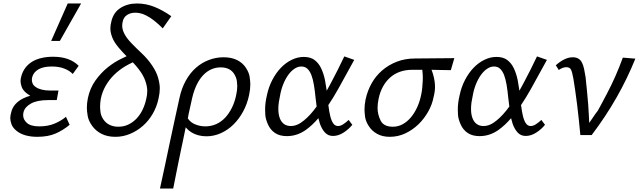

<svg xmlns="http://www.w3.org/2000/svg" viewBox="-20 -776 3670 1103"><path d="M194 10Q156 10 125 1Q94 -8 73 -26Q52 -44 45.5 -63.5Q39 -83 39 -97Q39 -112 44 -129Q50 -157 68.5 -177.5Q87 -198 114 -211Q132 -220 154 -226Q142 -233 132 -241Q111 -258 104.5 -277Q98 -296 98 -310Q98 -324 103 -340Q110 -365 125 -385.5Q140 -406 163 -420.5Q186 -435 217 -442.5Q248 -450 285 -450Q333 -450 369.5 -437Q406 -424 432 -398L398 -351Q380 -370 349.5 -382Q319 -394 277 -394Q230 -394 201.5 -378Q173 -362 165 -333Q163 -324 163 -317Q163 -307 167.5 -296Q172 -285 186 -275.5Q200 -266 220.5 -261Q241 -256 266 -256H316L306 -201H257Q193 -201 157.5 -181Q122 -161 115 -131Q113 -122 113 -114Q113 -89 135 -69.5Q157 -50 206 -50Q255 -50 292.5 -65.5Q330 -81 359 -105L380 -59Q343 -28 299.5 -9Q256 10 194 10ZM274 -541 369 -756H446L324 -541Z M643 10Q597 10 563.5 -7Q530 -24 509 -53.5Q488 -83 483.5 -111.5Q479 -140 479 -157Q479 -184 485 -213Q497 -270 528.5 -314Q560 -358 599.5 -389.5Q639 -421 680 -440Q694 -447 707 -453Q683 -477 662 -502Q635 -534 624.5 -562Q614 -590 614 -612Q614 -632 620 -654Q632 -705 672.5 -730.5Q713 -756 767 -756Q818 -756 866 -737Q914 -718 964 -683L915 -613Q898 -630 879.5 -646Q861 -662 841 -675Q821 -688 800 -695.5Q779 -703 756 -703Q730 -703 710 -690Q690 -677 685 -652Q682 -640 682 -628Q682 -606 695 -581Q708 -556 735.5 -527.5Q763 -499 795.5 -468.5Q828 -438 853.5 -400.5Q879 -363 888.5 -328.5Q898 -294 898 -269Q898 -242 891 -211Q881 -163 857.5 -122.5Q834 -82 801 -53Q768 -24 727.5 -7Q687 10 643 10ZM778 -377Q762 -398 743 -418Q721 -408 699 -395Q664 -374 635.5 -346Q607 -318 587 -283Q567 -248 559 -208Q555 -184 555 -163Q555 -151 557.5 -131Q560 -111 573.5 -90.5Q587 -70 609 -59Q631 -48 660 -48Q692 -48 718.5 -61Q745 -74 765.5 -96Q786 -118 799.5 -146.5Q813 -175 820 -207Q826 -231 826 -253Q826 -279 815 -311Q804 -343 778 -377Z M899 307Q914 240 927.5 175.5Q941 111 954.5 47.5Q968 -16 982 -80.5Q996 -145 1011 -213Q1023 -269 1047.5 -313Q1072 -357 1105.5 -386.5Q1139 -416 1180 -431.5Q1221 -447 1264 -447Q1309 -447 1341 -431.5Q1373 -416 1392 -387.5Q1411 -359 1414.5 -332.5Q1418 -306 1418 -291Q1418 -263 1411 -230Q1400 -178 1376.5 -135Q1353 -92 1321 -60.5Q1289 -29 1249 -11Q1209 7 1166 7Q1141 7 1119 1Q1097 -5 1080 -15.5Q1063 -26 1050 -41Q1049 -43 1047 -45Q1041 -13 1034 18Q1027 51 1018.5 91.5Q1010 132 999.5 184Q989 236 975 307ZM1064 -123Q1061 -109 1059 -96Q1073 -74 1098 -63Q1128 -50 1159 -50Q1193 -50 1222 -63Q1251 -76 1273.5 -100Q1296 -124 1312.5 -157.5Q1329 -191 1337 -231Q1343 -258 1343 -281Q1343 -289 1341 -308Q1339 -327 1327.5 -347.5Q1316 -368 1296 -378.5Q1276 -389 1248 -389Q1220 -389 1194.5 -378Q1169 -367 1147.5 -344.5Q1126 -322 1110 -289Q1094 -256 1084 -213Q1073 -162 1064 -123Z M1628 6Q1587 6 1560 -12Q1533 -30 1519 -62Q1505 -94 1504 -118Q1503 -142 1503 -147Q1503 -185 1513 -227Q1523 -276 1544.5 -317Q1566 -358 1594 -387Q1622 -416 1656 -432.5Q1690 -449 1725 -449Q1764 -449 1787.5 -431Q1811 -413 1825 -383.5Q1839 -354 1847 -316Q1852 -286 1857 -255Q1869 -276 1881 -299Q1920 -372 1958 -452L2015 -432Q1968 -345 1923 -265Q1895 -215 1866 -172Q1867 -170 1867 -168Q1871 -134 1877.5 -108Q1884 -82 1894.5 -67Q1905 -52 1922 -52Q1936 -52 1951.5 -62Q1967 -72 1983 -87L2004 -59Q1984 -34 1954 -14.5Q1924 5 1893 5Q1865 5 1847 -14.5Q1829 -34 1818 -65Q1813 -80 1809 -97Q1774 -56 1736 -29Q1686 6 1628 6ZM1726 -84Q1763 -114 1799 -164Q1796 -189 1793 -213Q1789 -254 1783.5 -287.5Q1778 -321 1769 -344.5Q1760 -368 1746 -381Q1732 -394 1711 -394Q1691 -394 1671.5 -381Q1652 -368 1635.5 -345Q1619 -322 1606.5 -290.5Q1594 -259 1588 -222Q1580 -184 1579.5 -167.5Q1579 -151 1579 -149Q1579 -120 1587 -98Q1595 -76 1611 -64Q1627 -52 1651 -52Q1688 -52 1726 -84Z M2219 10Q2177 10 2146.5 -7Q2116 -24 2098 -52.5Q2080 -81 2077 -107Q2074 -133 2074 -147Q2074 -174 2080 -204Q2091 -255 2115 -297.5Q2139 -340 2175.5 -371.5Q2212 -403 2259.5 -421.5Q2307 -440 2365 -440L2590 -442L2570 -373Q2537 -374 2507 -374Q2483 -375 2459 -375Q2460 -373 2461 -370Q2468 -352 2473 -329Q2478 -306 2478.5 -291.5Q2479 -277 2479 -276Q2479 -250 2471 -219Q2463 -176 2440 -135Q2417 -94 2384 -62Q2351 -30 2309 -10Q2267 10 2219 10ZM2407 -364Q2407 -370 2406 -375H2348Q2309 -375 2277 -363.5Q2245 -352 2220.5 -330Q2196 -308 2179.5 -277.5Q2163 -247 2155 -209Q2149 -180 2149 -156Q2149 -119 2166.5 -83.5Q2184 -48 2237 -48Q2268 -48 2294.5 -63Q2321 -78 2342 -103.5Q2363 -129 2378 -163Q2393 -197 2400 -234Q2404 -251 2406 -274.5Q2408 -298 2408.5 -311.5Q2409 -325 2409 -329Q2409 -347 2407 -364Z M2735 6Q2694 6 2667 -12Q2640 -30 2626 -62Q2612 -94 2611 -118Q2610 -142 2610 -147Q2610 -185 2620 -227Q2630 -276 2651.5 -317Q2673 -358 2701 -387Q2729 -416 2763 -432.5Q2797 -449 2832 -449Q2871 -449 2894.5 -431Q2918 -413 2932 -383.5Q2946 -354 2954 -316Q2959 -286 2964 -255Q2976 -276 2988 -299Q3027 -372 3065 -452L3122 -432Q3075 -345 3030 -265Q3002 -215 2973 -172Q2974 -170 2974 -168Q2978 -134 2984.5 -108Q2991 -82 3001.5 -67Q3012 -52 3029 -52Q3043 -52 3058.5 -62Q3074 -72 3090 -87L3111 -59Q3091 -34 3061 -14.5Q3031 5 3000 5Q2972 5 2954 -14.5Q2936 -34 2925 -65Q2920 -80 2916 -97Q2881 -56 2843 -29Q2793 6 2735 6ZM2833 -84Q2870 -114 2906 -164Q2903 -189 2900 -213Q2896 -254 2890.5 -287.5Q2885 -321 2876 -344.5Q2867 -368 2853 -381Q2839 -394 2818 -394Q2798 -394 2778.5 -381Q2759 -368 2742.5 -345Q2726 -322 2713.5 -290.5Q2701 -259 2695 -222Q2687 -184 2686.5 -167.5Q2686 -151 2686 -149Q2686 -120 2694 -98Q2702 -76 2718 -64Q2734 -52 2758 -52Q2795 -52 2833 -84Z M3314 0Q3310 -41 3305.5 -86Q3301 -131 3295.5 -174Q3290 -217 3284.5 -256Q3279 -295 3274 -324Q3267 -363 3260 -376.5Q3253 -390 3233 -390Q3222 -390 3211 -385.5Q3200 -381 3190 -374L3173 -401Q3196 -422 3221 -434.5Q3246 -447 3270 -447Q3290 -447 3303 -439Q3316 -431 3323.5 -416Q3331 -401 3335.5 -380Q3340 -359 3344 -333Q3348 -294 3352 -255Q3356 -216 3359 -176.5Q3362 -137 3363 -110.5Q3364 -84 3365 -70Q3413 -141 3415 -141Q3415 -141 3415 -141Q3415 -141 3414 -139.5Q3413 -138 3413 -138Q3413 -138 3413 -138Q3414 -138 3466.5 -237.5Q3519 -337 3558 -445L3630 -439Q3584 -325 3522 -216Q3460 -107 3379 0Z"/></svg>

Font: Isabella Sans
Style: Italic
Weight: 400
Italic angle: -12°
Designer: Christian Thalmann (Catharsis Fonts), Cristiano Sobral
Foundry: The Isabella Sans Project Authors
Version: Version 2.026; ttfautohint (v1.8.4.7-5d5b-dirty)